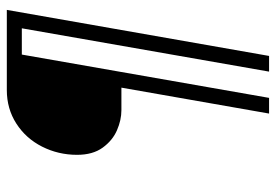

<svg xmlns="http://www.w3.org/2000/svg" viewBox="-143 -596 809 563"><g transform="rotate(-90 261.5 -314.5)"><path d="M286 -363H220Q191 -363 161 -376Q131 -389 110 -418Q89 -447 89 -493Q89 -548 113 -595.5Q137 -643 180.5 -671Q224 -699 279 -699H514L379 70H333L460 -655H383L256 70H210Z"/></g></svg>

Font: KoHo
Style: Italic
Weight: 400
Italic angle: -10°
Designer: Cadson Demak & Katatrad Team
Foundry: Cadson Demak Co.,Ltd.
Version: Version 1.000